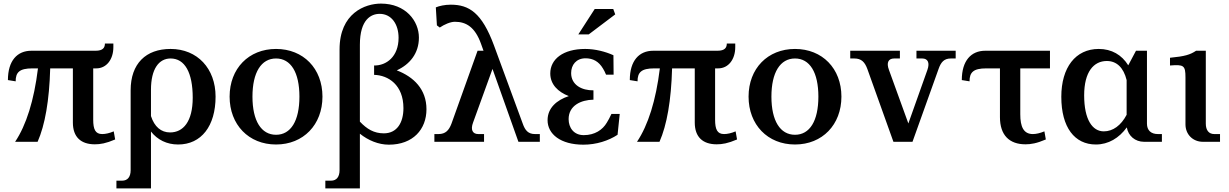

<svg xmlns="http://www.w3.org/2000/svg" viewBox="-20 -788 6830 1067"><path d="M498 -123V-408H515C572 -408 610 -458 610 -526V-546H563C563 -523 552 -506 511 -506H154C76 -506 24 -451 24 -343L67 -336C67 -386 88 -408 160 -408H191C169 -229 126 -93 64 0H189C230 -93 254 -229 259 -408H385V-107C385 -26 430 14 507 14C537 14 569 9 620 -13L612 -58C589 -48 566 -43 548 -43C510 -43 498 -69 498 -123Z M706 -286V158C706 195 689 216 659 216H627V259H819V-57C855 -11 907 15 970 15C1099 15 1178 -88 1178 -251C1178 -407 1077 -516 928 -516C791 -516 706 -435 706 -286ZM819 -143V-289C819 -405 863 -463 928 -463C1007 -463 1051 -385 1051 -245C1051 -112 998 -52 925 -52C875 -52 838 -84 819 -143Z M1514 -39C1432 -39 1383 -116 1383 -251C1383 -386 1432 -463 1514 -463C1596 -463 1644 -386 1644 -251C1644 -116 1596 -39 1514 -39ZM1256 -251C1256 -95 1362 15 1514 15C1666 15 1772 -95 1772 -251C1772 -407 1666 -516 1514 -516C1362 -516 1256 -407 1256 -251Z M2308 -579C2308 -672 2234 -768 2097 -768C2009 -768 1867 -715 1867 -513V158C1867 195 1850 216 1820 216H1788V259H1980V-45C2026 -8 2083 16 2141 16C2275 16 2350 -69 2350 -181C2350 -292 2279 -361 2185 -397C2257 -430 2308 -491 2308 -579ZM1980 -112V-539C1980 -681 2043 -711 2090 -711C2156 -711 2195 -653 2195 -578C2195 -473 2127 -423 2059 -424V-372C2138 -370 2222 -316 2222 -187C2222 -106 2186 -47 2113 -47C2058 -47 2019 -71 1980 -112Z M2634 -506 2489 -101C2475 -64 2456 -43 2417 -43H2394V0H2670V-43H2638C2606 -43 2594 -67 2609 -107L2717 -405L2861 0H2980V-43H2953C2915 -43 2898 -64 2885 -101L2725 -536C2658 -717 2587 -762 2485 -762C2452 -762 2421 -755 2402 -747L2408 -647L2424 -635C2449 -652 2483 -667 2508 -667C2571 -667 2620 -637 2653 -545L2667 -506Z M3023 -120C3023 -43 3095 16 3222 16C3294 16 3362 -6 3412 -39L3424 -155H3378C3369 -135 3360 -119 3352 -106C3329 -67 3286 -37 3224 -37C3168 -37 3140 -79 3140 -126C3140 -201 3208 -233 3278 -234V-286C3213 -285 3154 -316 3154 -382C3154 -427 3182 -464 3234 -464C3276 -464 3308 -446 3331 -407C3336 -400 3343 -385 3348 -373H3390L3389 -481C3345 -501 3288 -516 3232 -516C3109 -516 3038 -459 3038 -380C3038 -319 3081 -277 3141 -254C3074 -232 3023 -188 3023 -120ZM3194 -597H3252L3399 -708L3388 -738H3285Z M3954 -123V-408H3971C4028 -408 4066 -458 4066 -526V-546H4019C4019 -523 4008 -506 3967 -506H3610C3532 -506 3480 -451 3480 -343L3523 -336C3523 -386 3544 -408 3616 -408H3647C3625 -229 3582 -93 3520 0H3645C3686 -93 3710 -229 3715 -408H3841V-107C3841 -26 3886 14 3963 14C3993 14 4025 9 4076 -13L4068 -58C4045 -48 4022 -43 4004 -43C3966 -43 3954 -69 3954 -123Z M4398 -39C4316 -39 4267 -116 4267 -251C4267 -386 4316 -463 4398 -463C4480 -463 4528 -386 4528 -251C4528 -116 4480 -39 4398 -39ZM4140 -251C4140 -95 4246 15 4398 15C4550 15 4656 -95 4656 -251C4656 -407 4550 -516 4398 -516C4246 -516 4140 -407 4140 -251Z M4800 -405 4945 0H5051L5196 -405C5209 -442 5226 -463 5264 -463H5291V-506H5073V-463H5105C5136 -463 5148 -440 5134 -400L5028 -102L4920 -400C4905 -440 4917 -463 4949 -463H4981V-506H4705V-463H4728C4767 -463 4786 -443 4800 -405Z M5650 -153V-408H5815V-506H5455C5377 -506 5325 -451 5325 -343L5368 -336C5368 -386 5389 -408 5461 -408H5537V-137C5537 -37 5589 14 5679 14C5708 14 5741 9 5792 -13L5784 -58C5760 -48 5738 -43 5720 -43C5668 -43 5650 -84 5650 -153Z M5878 -250C5878 -80 5952 15 6070 15C6140 15 6199 -21 6242 -80C6250 -33 6288 0 6338 0H6437V-43H6415C6376 -43 6354 -64 6354 -101V-506H6293L6250 -425C6214 -483 6158 -516 6086 -516C5957 -516 5878 -413 5878 -250ZM6005 -258C6005 -389 6058 -449 6131 -449C6186 -449 6224 -412 6241 -343V-150C6210 -91 6165 -58 6114 -58C6051 -58 6005 -123 6005 -258Z M6681 -101V-506H6627C6594 -484 6565 -475 6482 -467V-424C6558 -430 6568 -425 6568 -358V-97C6568 -41 6609 0 6665 0H6760V-43H6728C6698 -43 6681 -64 6681 -101Z"/></svg>

Font: LT Superior Serif Semibold
Style: Regular
Weight: 600
Designer: Daniel Lyons
Foundry: LyonsType
Version: Version 2.120;FEAKit 1.0